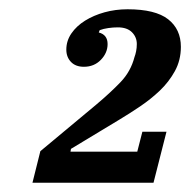

<svg xmlns="http://www.w3.org/2000/svg" viewBox="-20 -724 410 414"><path d="M67 -398 187 -498Q218 -524 240 -547Q262 -570 270 -601Q272 -606 273.5 -613.5Q275 -621 275 -629Q275 -644 264.5 -654.5Q254 -665 234 -665Q224 -665 213.5 -663.5Q203 -662 195 -659L193 -654Q212 -649 212 -629Q212 -610 197.5 -595Q183 -580 161 -580Q143 -580 133 -590.5Q123 -601 123 -617Q123 -636 134 -652Q145 -668 163.5 -679.5Q182 -691 205.5 -697.5Q229 -704 255 -704Q315 -704 342.5 -682.5Q370 -661 370 -623Q370 -594 357 -570.5Q344 -547 324.5 -528.5Q305 -510 282 -494.5Q259 -479 239 -467L133 -403L132 -397H276L287 -440H339L311 -330H50Z"/></svg>

Font: IBM Plex Serif SemiBold
Style: Italic
Weight: 600
Italic angle: -14°
Designer: Mike Abbink, Paul van der Laan, Pieter van Rosmalen
Foundry: Bold Monday
Version: Version 2.5